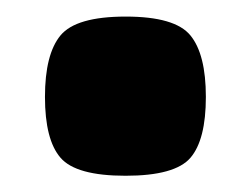

<svg xmlns="http://www.w3.org/2000/svg" viewBox="-20 -364 306 234"><path d="M34.8 -245.9Q34.8 -297.8 53.7 -320.8Q72.7 -343.8 133.2 -343.8Q193.4 -343.8 212.1 -320.8Q230.9 -297.8 230.9 -245.9Q230.9 -193.6 212.1 -171.7Q193.3 -149.8 133 -149.8Q72.7 -149.8 53.8 -171.7Q34.8 -193.6 34.8 -245.9Z"/></svg>

Font: Changa
Style: Regular
Weight: 400
Designer: Eduardo Rodriguez Tunni
Foundry: Eduardo Rodriguez Tunni
Version: Version 3.003